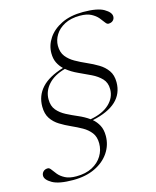

<svg xmlns="http://www.w3.org/2000/svg" viewBox="-147 -809 815 1002"><g transform="rotate(-15 261.0 -308.0)"><path d="M346.5 -70Q346.5 -20.5 319 20.2Q291.5 61 241.5 85Q191.5 109 123 109Q46 109 11 88.8Q-24 68.5 -24 47Q-24 34 -15 24.8Q-6 15.5 10 15.5Q18.5 15.5 26.8 27.2Q35 39 48 54.8Q61 70.5 83.8 82.5Q106.5 94.5 144 94.5Q194.5 94.5 230 75.8Q265.5 57 284.2 26.2Q303 -4.5 303 -41Q303 -76.5 285.8 -99Q268.5 -121.5 241.5 -136.8Q214.5 -152 184.2 -165.5Q154 -179 126.8 -195.8Q99.5 -212.5 82.5 -238Q65.5 -263.5 65.5 -303Q65.5 -361.5 103.5 -403.5Q141.5 -445.5 222 -470Q205 -486 194.2 -507.8Q183.5 -529.5 183.5 -559.5Q183.5 -602.5 208.8 -640.2Q234 -678 282 -701.5Q330 -725 398.5 -725Q476 -725 510.8 -704.5Q545.5 -684 545.5 -662Q545.5 -648.5 536.2 -640Q527 -631.5 511.5 -631.5Q503.5 -631.5 495.2 -643.2Q487 -655 473.8 -670.8Q460.5 -686.5 437.8 -698.5Q415 -710.5 377.5 -710.5Q328.5 -710.5 294.8 -692.8Q261 -675 243.8 -647Q226.5 -619 226.5 -588.5Q226.5 -553 244.2 -530.2Q262 -507.5 290 -491.8Q318 -476 349.5 -462.2Q381 -448.5 409.2 -431.5Q437.5 -414.5 455.2 -389.5Q473 -364.5 473 -326Q473 -202.5 302.5 -166.5Q322 -150 334.2 -127Q346.5 -104 346.5 -70ZM431.5 -299.5Q431.5 -334.5 410.8 -356.5Q390 -378.5 358 -394Q326 -409.5 291.8 -425Q257.5 -440.5 230.5 -462.5Q171 -446.5 139 -411.2Q107 -376 107 -331Q107 -294.5 125.8 -272.2Q144.5 -250 173.5 -235Q202.5 -220 234.2 -206.5Q266 -193 292.5 -174Q359.5 -186 395.5 -220Q431.5 -254 431.5 -299.5Z"/></g></svg>

Font: Newsreader Display Light
Style: Italic
Weight: 300
Italic angle: -17°
Designer: Hugues Gentile
Foundry: Production Type
Version: Version 1.001